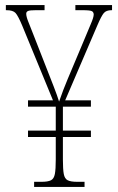

<svg xmlns="http://www.w3.org/2000/svg" viewBox="-20 -734 463 754"><path d="M114 0V-20H143Q168 -20 180 -26Q192 -32 195.5 -51Q199 -70 199 -108V-196H90V-221H199V-315H90V-340H188L67 -634Q51 -672 41 -683Q31 -694 5 -694H3V-714H155V-694H121Q98 -694 90.5 -691Q83 -688 83 -680Q83 -669 91 -649Q99 -629 110 -601L164 -463Q177 -430 191 -394Q205 -358 212 -335Q220 -358 228.5 -380.5Q237 -403 246 -424L307 -569Q325 -613 336.5 -639.5Q348 -666 348 -677Q348 -685 342 -689.5Q336 -694 303 -694H276V-714H420V-694H418Q397 -694 387.5 -682.5Q378 -671 363 -636L236 -340H337V-315H227V-221H337V-196H227V-107Q227 -69 230.5 -50.5Q234 -32 246 -26Q258 -20 283 -20H312V0Z"/></svg>

Font: Noto Serif Georgian ExtraCondensed Thin
Style: Regular
Weight: 100
Width: 2
Designer: Monotype Design Team, Akaki Razmadze
Foundry: Google LLC
Version: Version 2.003; ttfautohint (v1.8.4.7-5d5b)